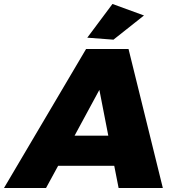

<svg xmlns="http://www.w3.org/2000/svg" viewBox="-82 -948 888 968"><path d="M516 0 494 -112H211L150 0H-62L352 -701H566L739 0ZM294 -264H464L419 -495ZM485 -928 644 -870 490 -748 358 -758Z"/></svg>

Font: Gontserrat ExtraBold
Style: Italic
Weight: 800
Italic angle: -11.3°
Designer: Julieta Ulanovsky
Foundry: Julieta Ulanovsky
Version: Version 6.001